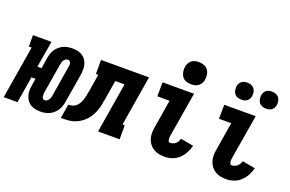

<svg xmlns="http://www.w3.org/2000/svg" viewBox="-115 -1108 2211 1463"><g transform="rotate(20 990.5 -376.0)"><path d="M280 8Q259 8 238.5 4Q218 0 200.5 -10.5Q183 -21 171.5 -37.5Q160 -54 154 -73.5Q148 -93 148 -114.5Q148 -136 152 -157L161 -214H128L93 0H-19L52 -428H29V-520H179L143 -306H176L191 -397Q194 -415 200 -432.5Q206 -450 216.5 -465.5Q227 -481 242 -493.5Q257 -506 274.5 -514Q292 -522 310 -525Q328 -528 345 -528Q367 -528 388 -524Q409 -520 426 -509.5Q443 -499 455 -482.5Q467 -466 472.5 -446.5Q478 -427 478 -405.5Q478 -384 475 -363L435 -123Q432 -105 425.5 -87.5Q419 -70 408.5 -54.5Q398 -39 383.5 -26.5Q369 -14 351.5 -6Q334 2 316 5Q298 8 280 8ZM282 -84Q291 -84 299 -89.5Q307 -95 313 -103Q319 -111 321.5 -120Q324 -129 326 -138L365 -378Q367 -387 368 -396Q369 -405 367.5 -414Q366 -423 360 -429.5Q354 -436 345 -436Q336 -436 327 -430.5Q318 -425 312.5 -417Q307 -409 304 -400Q301 -391 300 -382L260 -142Q259 -133 258.5 -124Q258 -115 259.5 -106Q261 -97 267 -90.5Q273 -84 282 -84Z M444 0 463 -114Q479 -114 495.5 -118.5Q512 -123 525.5 -135Q539 -147 547.5 -162.5Q556 -178 561 -194Q566 -210 569.5 -226.5Q573 -243 576 -259L600 -406H581V-520H970L903 -114H921V0H746L813 -406H738L711 -243Q707 -218 701.5 -194Q696 -170 687 -146.5Q678 -123 664 -100.5Q650 -78 631 -60Q612 -42 589 -28.5Q566 -15 541.5 -8.5Q517 -2 492.5 -1Q468 0 444 0Z M1289 8Q1264 8 1240.5 3.5Q1217 -1 1197.5 -13Q1178 -25 1164 -43Q1150 -61 1143 -83.5Q1136 -106 1136 -130.5Q1136 -155 1141 -180L1178 -406H1079L1080 -520H1335L1275 -161Q1274 -153 1273 -145Q1272 -137 1273 -129Q1274 -121 1277.5 -113.5Q1281 -106 1289 -106Q1301 -106 1313 -110Q1325 -114 1334.5 -122Q1344 -130 1350 -141Q1356 -152 1360 -164L1464 -145Q1457 -115 1441.5 -86.5Q1426 -58 1403 -36Q1380 -14 1349.5 -3Q1319 8 1289 8ZM1289 -580Q1267 -580 1247 -587.5Q1227 -595 1215.5 -611.5Q1204 -628 1200.5 -649Q1197 -670 1200 -692Q1203 -707 1210.5 -720.5Q1218 -734 1230.5 -743.5Q1243 -753 1258.5 -756.5Q1274 -760 1289 -760Q1311 -760 1330.5 -752.5Q1350 -745 1362 -728.5Q1374 -712 1377.5 -691Q1381 -670 1377 -648Q1375 -633 1367 -619.5Q1359 -606 1346.5 -596.5Q1334 -587 1319 -583.5Q1304 -580 1289 -580Z M1789 8Q1764 8 1740.5 3.5Q1717 -1 1697.5 -13Q1678 -25 1664 -43Q1650 -61 1643 -83.5Q1636 -106 1636 -130.5Q1636 -155 1641 -180L1678 -406H1579L1580 -520H1835L1775 -161Q1774 -153 1773 -145Q1772 -137 1773 -129Q1774 -121 1777.5 -113.5Q1781 -106 1789 -106Q1801 -106 1813 -110Q1825 -114 1834.5 -122Q1844 -130 1850 -141Q1856 -152 1860 -164L1964 -145Q1957 -115 1941.5 -86.5Q1926 -58 1903 -36Q1880 -14 1849.5 -3Q1819 8 1789 8ZM1888 -601Q1872 -601 1856.5 -607Q1841 -613 1832 -625Q1823 -637 1820.5 -653.5Q1818 -670 1820 -687Q1822 -698 1828 -709Q1834 -720 1844 -727Q1854 -734 1865.5 -736.5Q1877 -739 1889 -739Q1905 -739 1920.5 -733Q1936 -727 1945 -715Q1954 -703 1957 -686.5Q1960 -670 1957 -653Q1955 -642 1949 -631Q1943 -620 1933 -613Q1923 -606 1911.5 -603.5Q1900 -601 1888 -601ZM1688 -601Q1672 -601 1656.5 -607Q1641 -613 1632 -625Q1623 -637 1620.5 -653.5Q1618 -670 1620 -687Q1622 -698 1628 -709Q1634 -720 1644 -727Q1654 -734 1665.5 -736.5Q1677 -739 1689 -739Q1705 -739 1720.5 -733Q1736 -727 1745 -715Q1754 -703 1757 -686.5Q1760 -670 1757 -653Q1755 -642 1749 -631Q1743 -620 1733 -613Q1723 -606 1711.5 -603.5Q1700 -601 1688 -601Z"/></g></svg>

Font: Iosevka Curly Slab Heavy
Style: Italic
Weight: 900
Italic angle: -9°
Monospace: yes
Designer: Belleve Invis
Foundry: Belleve Invis
Version: Version 22.1.2; ttfautohint (v1.8.4)